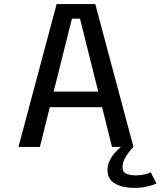

<svg xmlns="http://www.w3.org/2000/svg" viewBox="-20 -720 787 941"><path d="M529 0 480.5 -194.5H224L175.5 0H70.5L257.5 -700H447L634 0ZM332.5 -628.5 243 -271H461.5L372 -628.5ZM634 0Q625 9 612.5 24.8Q600 40.5 590.2 60Q580.5 79.5 580.5 100.5Q580.5 123.5 599.2 131.5Q618 139.5 644.5 139.5Q669.5 139.5 689.2 134.5Q709 129.5 719 124.5L747 180Q726 188.5 698.2 194.8Q670.5 201 637 201Q583.5 201 545.2 180.5Q507 160 507 113Q507 87 518.5 65Q530 43 545.5 26.2Q561 9.5 572.5 0Z"/></svg>

Font: League Mono
Style: Regular
Weight: 400
Width: 6
Designer: Tyler Finck
Foundry: The League of Moveable Type / Tyler Finck
Version: Version 2.300;RELEASE